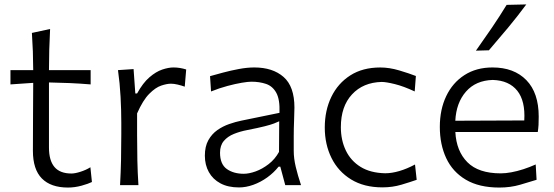

<svg xmlns="http://www.w3.org/2000/svg" viewBox="-20 -832 2491 863"><path d="M285.4 11Q316 11 346.9 2.5Q377.7 -6.1 393.2 -13.9L386.3 -80.2Q367 -68 342.2 -60.1Q317.4 -52.1 300.9 -52.1Q249.8 -52.1 224.9 -81.3Q200.1 -110.5 200.1 -168.6V-461.4Q245.8 -460.7 293.5 -458.6Q341.1 -456.5 387.4 -452.6V-516.8H200.1Q200.2 -567.7 201.4 -608.9Q202.6 -650 205.2 -701.7L123.4 -684Q126.3 -640.9 127.7 -601Q129.1 -561.1 129.3 -516.8H27V-452.6L129.3 -459.6Q129.2 -398.8 128.5 -319.5Q127.9 -240.2 127.9 -154.3Q127.9 -70.5 168.3 -29.7Q208.7 11 285.4 11Z M519.6 0H602.2Q598.5 -57.6 597.4 -110.7Q596.2 -163.8 596.2 -225.9V-322.3Q622.5 -381.9 650.7 -410.2Q678.8 -438.6 704.4 -447.2Q730 -455.8 748.3 -455.8Q761.7 -455.8 778.3 -451.9Q794.9 -448 810.4 -442.5L816.9 -519.7Q803.5 -524 789.1 -526.4Q774.7 -528.8 759.6 -528.8Q737.3 -528.8 709.1 -519.3Q680.9 -509.8 651.7 -484.6Q622.4 -459.5 596.2 -411.9H588.2L580.4 -521.5L510.3 -516.8Q518.7 -457.6 521.9 -397.4Q525.2 -337.3 525.2 -280.7V-228.7Q525.2 -164.6 524 -111.1Q522.8 -57.6 519.6 0Z M1075.8 -50.9Q1029.6 -50.9 999.3 -72.5Q969 -94.2 969 -145.6Q969 -178.4 986.1 -198.5Q1003.2 -218.7 1031.2 -230Q1059.3 -241.4 1091.9 -247.5Q1141.8 -257.3 1169.6 -264.4Q1197.3 -271.4 1211.7 -277Q1226.1 -282.5 1235 -286.9L1234.1 -149.2Q1215.8 -116.1 1187.4 -94.3Q1159 -72.4 1129.1 -61.6Q1099.1 -50.9 1075.8 -50.9ZM1054.4 10.5Q1085.6 10.5 1118.7 -1.4Q1151.7 -13.3 1181.3 -34.6Q1210.8 -55.9 1232.2 -82.9H1239.9L1262.1 0H1333Q1318.4 -43.9 1309.3 -82Q1300.3 -120.1 1300.3 -153.6V-220.2Q1300.3 -254.3 1301.8 -289.7Q1303.4 -325.1 1303.4 -348.3Q1303.4 -443.4 1254.6 -486.1Q1205.8 -528.8 1123 -528.8Q1090.6 -528.8 1053.6 -521.8Q1016.6 -514.9 982.4 -505.7Q948.3 -496.6 924.1 -489.7L928.6 -420.9Q966.3 -436.1 1002.5 -445.7Q1038.8 -455.4 1067.1 -460.1Q1095.3 -464.8 1109.8 -464.8Q1146.8 -464.8 1176.2 -454.7Q1205.7 -444.5 1222.1 -414.5Q1238.5 -384.5 1236.2 -324.8L1064.8 -289.7Q1039.2 -284.5 1010.6 -274.6Q982 -264.8 957.1 -247.4Q932.3 -230 916.5 -201.9Q900.8 -173.9 900.8 -132.2Q900.8 -90.9 918.7 -58.6Q936.6 -26.2 970.8 -7.9Q1005 10.5 1054.4 10.5Z M1698.9 10.2Q1743.9 10.2 1784.3 -1.8Q1824.7 -13.9 1852.9 -23.8L1845.4 -92.6Q1809.6 -73.4 1775.3 -63.3Q1741 -53.2 1711.4 -53.2Q1645 -54.6 1600.9 -81.8Q1556.8 -109.1 1534.5 -155.5Q1512.1 -202 1512.1 -260.5Q1512.1 -353.8 1562.2 -407.7Q1612.2 -461.7 1695.7 -463.7Q1715.3 -463.7 1754.7 -454Q1794.1 -444.3 1844 -421L1849.3 -490.4Q1818.7 -502.3 1774.5 -515.5Q1730.2 -528.7 1689.2 -528.7Q1610.2 -528.7 1554.6 -493.2Q1498.9 -457.6 1469.4 -396.7Q1439.8 -335.7 1439.8 -258.8Q1439.8 -183 1470 -122Q1500.2 -61 1558.2 -25.4Q1616.2 10.2 1698.9 10.2Z M2224.4 11Q2274.5 11 2317.8 -1.6Q2361.1 -14.2 2391.8 -23.9L2387.9 -92.8Q2360.4 -80.5 2332.4 -71.4Q2304.3 -62.4 2278.4 -57.6Q2252.5 -52.8 2230.9 -52.8Q2130.5 -52.8 2080.9 -102.8Q2031.2 -152.7 2026.7 -238.6H2397.2Q2399.7 -254.5 2400.6 -271.2Q2401.4 -287.8 2401.4 -307.9Q2401.4 -414.8 2345.9 -471.8Q2290.4 -528.8 2193.9 -528.8Q2120.7 -528.8 2067.5 -494.4Q2014.2 -460.1 1985.6 -399.8Q1956.9 -339.5 1956.9 -261.7Q1956.9 -182.6 1985.7 -121Q2014.5 -59.4 2074 -24.2Q2133.4 11 2224.4 11ZM2336.5 -290.6 2026.5 -289.3Q2030.6 -370.2 2074.6 -420.4Q2118.6 -470.6 2195 -472.7Q2268.2 -470.3 2305 -424.2Q2341.7 -378.2 2336.5 -290.6ZM2119.2 -604.3 2177.5 -605.9Q2221.5 -656.9 2264 -708Q2306.5 -759.2 2345.6 -812.1L2257.2 -810.1Q2225.6 -758.4 2190.8 -707.2Q2155.9 -656.1 2119.2 -604.3Z"/></svg>

Font: Pinar-VF
Style: Regular
Weight: 300
Designer: Amin Abedi
Version: Version 3.0